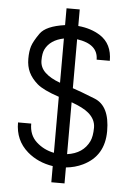

<svg xmlns="http://www.w3.org/2000/svg" viewBox="-59 -843 675 977"><g transform="rotate(5 278.0 -354.5)"><path d="M416 -552.2Q416 -631.8 308.1 -647V-397Q344.7 -385.3 422.9 -354Q501 -322.8 501 -194.8Q501 -67.4 393.6 -15.6Q354.5 3.4 308.1 7.8V89.4H240.7V6.8Q164.1 -4.9 110.4 -51.3Q44.9 -107.9 45.4 -199.2H112.8Q112.3 -140.6 150.4 -106Q188.5 -71.3 240.7 -61V-347.2Q159.2 -374.5 128.4 -401.4Q97.7 -428.2 83.5 -458.3Q69.3 -488.3 69.3 -526.6Q69.3 -564.9 77.4 -590.6Q85.4 -616.2 114.5 -658Q143.6 -699.7 240.7 -713.4V-799.3H308.1V-714.8Q373 -709 420.9 -678.7Q483.4 -638.7 483.4 -552.2ZM420.9 -136.7Q432.6 -162.1 432.9 -205.6Q433.1 -249 395.5 -280.3Q368.7 -303.2 308.1 -325.2V-60.1Q389.6 -71.3 420.9 -136.7ZM146.5 -580.6Q136.7 -560.5 136.7 -524.4Q136.7 -488.3 164.1 -462.4Q191.4 -436.5 240.7 -418.9V-645Q171.4 -630.9 146.5 -580.6Z"/></g></svg>

Font: AnjaliOldLipi
Style: Regular
Weight: 400
Designer: Kevin & Siji
Foundry: Core : Kevin & Siji
Modification : Hiran Venugopalan
Opentype mlm2 support: Rajeesh Nambiar
New Feature Table : Santhosh
Version: Version 7.1.0+20221109